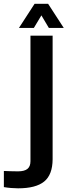

<svg xmlns="http://www.w3.org/2000/svg" viewBox="-110 -789 358 1018"><path d="M-14 209.5Q-30.5 209.5 -51.5 207.8Q-72.5 206 -89.5 203V117.5Q-75.5 118 -54 118.8Q-32.5 119.5 -14.5 119.5Q19.5 119.5 35.5 106.5Q51.5 93.5 51.5 66V-600H169V55.5Q168.5 137.5 124.2 173.5Q80 209.5 -14 209.5ZM-9.5 -641 73.5 -769H145L228 -641H149L109.5 -707.5L69.5 -641Z"/></svg>

Font: Big Shoulders Stencil Text Thin
Style: Bold
Weight: 700
Version: Version 2.001